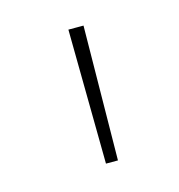

<svg xmlns="http://www.w3.org/2000/svg" viewBox="-54 -778 332 356"><g transform="rotate(-15 112.0 -600.0)"><path d="M106 -729 109 -471H132L135 -729Z"/></g></svg>

Font: Noto Sans Oriya ExtCond Thin
Style: Regular
Weight: 100
Width: 2
Designer: Amélie Bonet and Sol Matas
Foundry: Google LLC
Version: Version 2.006